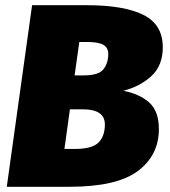

<svg xmlns="http://www.w3.org/2000/svg" viewBox="-20 -716 650 736"><path d="M589 -221Q589 -121 508.5 -60.5Q428 0 246 0H6L103 -696H314Q455 -696 529.5 -659Q604 -622 604 -535Q604 -465 561 -425Q518 -385 453 -368Q515 -356 552 -323Q589 -290 589 -221ZM395 -509Q395 -533 376.5 -544Q358 -555 315 -555H284L266 -427H301Q358 -427 376.5 -450.5Q395 -474 395 -509ZM382 -239Q382 -297 297 -297H248L227 -145H266Q333 -145 357.5 -169.5Q382 -194 382 -239Z"/></svg>

Font: Fira Sans Black
Style: Italic
Weight: 900
Italic angle: -8°
Designer: Carrois Corporate & Edenspiekermann AG
Foundry: Carrois Corporate GbR & Edenspiekermann AG
Version: Version 4.203